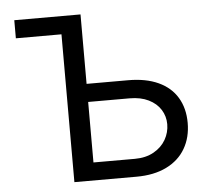

<svg xmlns="http://www.w3.org/2000/svg" viewBox="-51 -761 879 815"><g transform="rotate(-5 388.5 -353.5)"><path d="M39.1 -707H321.3V-411.1H498Q573.7 -411.1 626.7 -386.7Q679.7 -362.3 707 -316.7Q734.4 -271 734.4 -209Q734.4 -147 707 -99.9Q679.7 -52.7 626.5 -26.4Q573.2 0 498 0H233.4V-629.9H39.1ZM498 -76.2Q544.4 -76.2 578.4 -95.2Q612.3 -114.3 629.9 -145Q647.5 -175.8 647.5 -210.9Q647.5 -244.6 629.9 -272.7Q612.3 -300.8 578.6 -317.4Q544.9 -334 498 -334H321.3V-76.2Z"/></g></svg>

Font: Pretendard GOV
Style: Regular
Weight: 400
Designer: Base glyphs from Inter by Rasmus Andersson; Hangeul glyphs from Noto Sans CJK(Source Han Sans) by Jang Soo-young and Kan
Foundry: Kil Hyung-jin
Version: Version 1.309